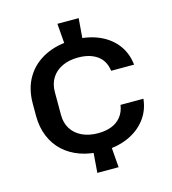

<svg xmlns="http://www.w3.org/2000/svg" viewBox="-109 -818 813 907"><g transform="rotate(-15 298.0 -364.5)"><path d="M265 -604 255 -729H359L349 -604ZM255 0 265 -129H349L359 0ZM306 -93Q246 -93 198 -110Q150 -127 116 -158.5Q82 -190 63.5 -235Q45 -280 45 -335V-395Q45 -469 77.5 -523Q110 -577 169.5 -606.5Q229 -636 308 -636Q378 -636 431.5 -613Q485 -590 517 -548Q549 -506 555 -449H443Q436 -500 400 -525Q364 -550 308 -550Q263 -550 229.5 -534Q196 -518 178 -489Q160 -460 160 -421V-309Q160 -270 178 -241Q196 -212 229.5 -196Q263 -180 308 -180Q345 -180 373.5 -191Q402 -202 420.5 -225Q439 -248 444 -282H556Q550 -225 517 -182.5Q484 -140 430 -116.5Q376 -93 306 -93Z"/></g></svg>

Font: Hubot Sans Condensed ExtraLight Medium
Style: Regular
Weight: 500
Version: Version 2.000